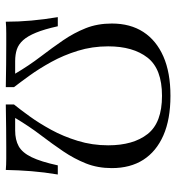

<svg xmlns="http://www.w3.org/2000/svg" viewBox="8 -630 622 679"><g transform="rotate(90 319.5 -291.0)"><path d="M57.3 0Q57.3 -46 53.2 -90.7Q49.2 -135.5 41.1 -183.9H73.4Q83.9 -136.3 96 -106.9Q108.1 -77.4 122.6 -61.3Q137.1 -45.2 155.2 -39.1Q173.4 -33.1 196.8 -33.1H241.1Q212.1 -82.3 180.6 -123.4Q149.2 -164.5 123 -202.8Q96.8 -241.1 80.2 -282.7Q63.7 -324.2 63.7 -375Q63.7 -440.3 93.5 -486.3Q123.4 -532.3 180.2 -557.3Q237.1 -582.3 319.4 -582.3Q402.4 -582.3 459.3 -557.3Q516.1 -532.3 545.6 -486.3Q575 -440.3 575 -375Q575 -325 558.5 -283.5Q541.9 -241.9 515.7 -203.2Q489.5 -164.5 458.5 -123.8Q427.4 -83.1 397.6 -33.1H441.9Q475 -33.1 497.6 -45.6Q520.2 -58.1 536.3 -91.1Q552.4 -124.2 565.3 -183.9H597.6Q589.5 -135.5 585.9 -90.3Q582.3 -45.2 581.5 0Q564.5 -1.6 540.7 -1.6Q516.9 -1.6 500.8 -1.6Q472.6 -1.6 435.1 -1.2Q397.6 -0.8 350 0V-29Q367.7 -50.8 391.9 -84.3Q416.1 -117.7 439.5 -160.5Q462.9 -203.2 478.6 -254.4Q494.4 -305.6 494.4 -362.1Q494.4 -450.8 454.4 -501.6Q414.5 -552.4 319.4 -552.4Q224.2 -552.4 184.3 -501.2Q144.4 -450 144.4 -362.1Q144.4 -305.6 160.1 -254.8Q175.8 -204 199.6 -160.9Q223.4 -117.7 247.6 -84.3Q271.8 -50.8 288.7 -29V0Q246.8 -0.8 208.9 -1.2Q171 -1.6 137.9 -1.6Q121.8 -1.6 98 -1.6Q74.2 -1.6 57.3 0Z"/></g></svg>

Font: Playfair 12pt Light
Style: Regular
Weight: 300
Designer: Claus Eggers Sørensen
Foundry: Claus Eggers Sørensen
Version: Version 2.000;gftools[0.9.28]